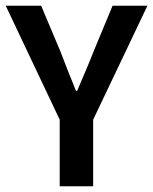

<svg xmlns="http://www.w3.org/2000/svg" viewBox="-24 -652 536 672"><path d="M185 0V-233L-4 -632H120L187 -473Q201 -437 214 -403.5Q227 -370 242 -334H246Q261 -370 275.5 -403.5Q290 -437 304 -473L370 -632H492L302 -233V0Z"/></svg>

Font: Narnoor SemiBold
Style: Regular
Weight: 600
Designer: S. Sridhar Murthy
Foundry: SIL International
Version: Version 3.000